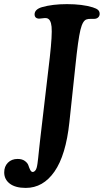

<svg xmlns="http://www.w3.org/2000/svg" viewBox="-61 -732 505 935"><path d="M134.8 -54.2 181.6 -453.6Q193.8 -563 190.2 -601.6Q186.5 -640.1 165.5 -643.6Q159.7 -645 145 -642.8Q130.4 -640.6 124 -641.6Q107.4 -645 107.4 -661.6Q107.4 -686.5 143.6 -697.3Q194.8 -711.9 265.1 -711.9Q339.8 -711.9 390.6 -696.3Q409.7 -690.4 417 -683.1Q424.3 -675.8 424.3 -664.6Q424.3 -655.3 418.5 -648.7Q412.6 -642.1 402.8 -640.6Q397.9 -639.6 383.5 -640.1Q369.1 -640.6 361.3 -637.7Q341.8 -632.8 330.6 -586.2Q319.3 -539.6 306.2 -411.6L276.9 -136.7Q259.8 23.9 204.3 103.5Q148.9 183.1 64.5 183.1Q14.2 183.1 -13.2 162.4Q-40.5 141.6 -40.5 107.4Q-40.5 78.6 -22.5 60.3Q-4.4 42 24.9 42Q46.9 42 60.3 52Q73.7 62 77.4 73.7Q81.1 85.4 86.2 95.5Q91.3 105.5 98.6 105.5Q103.5 105.5 108.9 100.6Q114.3 95.7 117.2 85.9Q119.6 78.1 121.6 64.2Q123.5 50.3 125 36.4Q126.5 22.5 129.4 -5.4Q132.3 -33.2 134.8 -54.2Z"/></svg>

Font: Cooper* SemiBold
Style: Italic
Weight: 600
Italic angle: -7°
Designer: Owen Earl
Foundry: indestructible type*
Version: Version 0.001